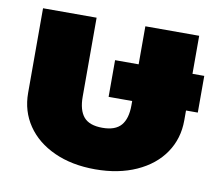

<svg xmlns="http://www.w3.org/2000/svg" viewBox="-66 -613 809 706"><g transform="rotate(10 338.5 -260.0)"><path d="M40 -219V-535H240V-240Q240 -190 261 -165Q282 -140 331 -140Q379 -140 400.5 -165Q422 -190 422 -240V-256H334V-393H422V-535H623V-393H667V-256H623V-219Q623 -151 587 -98Q551 -45 484.5 -15Q418 15 331 15Q244 15 178 -15Q112 -45 76 -98Q40 -151 40 -219Z"/></g></svg>

Font: Prompt ExtraBold
Style: Regular
Weight: 800
Designer: Katatrad Team
Foundry: CadsonDemak
Version: Version 1.001